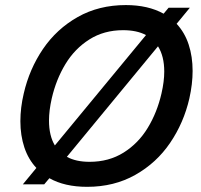

<svg xmlns="http://www.w3.org/2000/svg" viewBox="-20 -720 786 750"><path d="M732.4 -442.9Q732.4 -392.1 719.7 -335.4Q697.8 -240.2 644.5 -161.9Q591.3 -83.5 508.5 -36.9Q425.8 9.8 320.3 9.8Q232.4 9.8 172.9 -23.9L152.8 0H69.3L122.1 -64Q90.8 -97.2 75.2 -144Q59.6 -190.9 59.6 -246.6Q59.6 -299.3 72.8 -355Q94.7 -450.2 147.9 -528.6Q201.2 -606.9 283.7 -653.6Q366.2 -700.2 471.7 -700.2Q558.6 -700.2 619.1 -666.5L638.7 -689.9H721.7L669.9 -627Q701.7 -592.8 717 -545.9Q732.4 -499 732.4 -442.9ZM171.4 -249Q171.4 -189.9 194.3 -151.9L550.3 -583Q514.6 -602.1 460.9 -602.1Q386.2 -602.1 329.1 -565.9Q272 -529.8 235.6 -469.7Q199.2 -409.7 182.1 -335.4Q171.4 -288.1 171.4 -249ZM621.6 -440.4Q621.6 -500.5 597.2 -539.1L241.2 -107.4Q276.4 -87.9 330.1 -87.9Q405.3 -87.9 462.9 -124Q520.5 -160.2 557.1 -220.5Q593.8 -280.8 610.8 -355Q621.6 -401.9 621.6 -440.4Z"/></svg>

Font: Acari Sans SemiBold
Style: Italic
Weight: 600
Italic angle: -13°
Designer: Alfredo Marco Pradil and Stefan Peev
Foundry: Hanken Design Co.
Version: Version 1.045;January 11, 2019;FontCreator 11.5.0.2425 64-bi